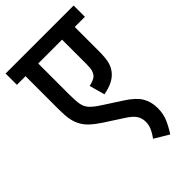

<svg xmlns="http://www.w3.org/2000/svg" viewBox="-243 -704 974 974"><g transform="rotate(-45 244.0 -217.5)"><path d="M488 -541H415V-366Q415 -319 408 -292Q401 -265 384 -245Q353 -206 280 -193L257 -276Q292 -283 307 -298Q316 -309 320 -323Q324 -337 324 -366V-541H153V-317Q153 -274 157.5 -248.5Q162 -223 178.5 -205Q195 -187 229 -165L328 -101Q381 -67 401.5 -32.5Q422 2 422 47Q422 90 407 123.5Q392 157 372 187L295 141Q309 122 319.5 100.5Q330 79 330 53Q330 29 317 8Q304 -13 262 -39L171 -98Q139 -119 116.5 -140Q94 -161 82 -186Q71 -208 66.5 -234Q62 -260 62 -305V-541H0V-622H488Z"/></g></svg>

Font: Noto Sans Condensed Medium
Style: Regular
Weight: 500
Width: 3
Designer: Monotype Design Team
Foundry: Monotype Imaging Inc.
Version: Version 2.013; ttfautohint (v1.8.4.7-5d5b)